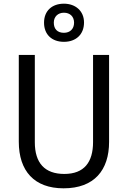

<svg xmlns="http://www.w3.org/2000/svg" viewBox="-20 -1012 694 1042"><path d="M327 -785C391 -785 436 -824 436 -890C436 -953 389 -992 327 -992C262 -992 219 -953 219 -889C219 -824 262 -785 327 -785ZM327 -834C291 -834 272 -855 272 -889C272 -922 295 -943 327 -943C360 -943 382 -922 382 -889C382 -855 360 -834 327 -834ZM572 -242V-714H485V-241C485 -132 437 -68 329 -68C223 -68 169 -127 169 -240V-714H82V-243C82 -84 166 10 325 10C492 10 572 -89 572 -242Z"/></svg>

Font: Noto Sans Lao SemiCondensed
Style: Regular
Weight: 400
Width: 4
Designer: Monotype Design Team
Foundry: Monotype Imaging Inc.
Version: Version 2.004